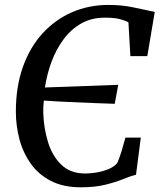

<svg xmlns="http://www.w3.org/2000/svg" viewBox="-20 -772 668 799"><path d="M316.5 7.5Q243.5 7.5 192 -19Q140.5 -45.5 108.2 -90.8Q76 -136 61 -192.2Q46 -248.5 46 -307.5Q46 -411 75.2 -493.2Q104.5 -575.5 157 -633Q209.5 -690.5 279.5 -721Q349.5 -751.5 431 -751.5Q487.5 -751.5 533.8 -741.5Q580 -731.5 624 -722.5L593 -538.5H522.5L514.5 -679Q500 -687 477.8 -692.8Q455.5 -698.5 416 -698.5Q361.5 -698.5 319 -674.8Q276.5 -651 245.5 -609.8Q214.5 -568.5 195 -516.5Q175.5 -464.5 167 -408L472 -419L457.5 -340Q426 -341 375 -343Q324 -345 267.2 -347.5Q210.5 -350 162.5 -353.5Q159.5 -329 160 -303Q162 -238.5 179.8 -180.8Q197.5 -123 235.2 -86.5Q273 -50 335 -50Q355.5 -50 380.8 -54Q406 -58 429.8 -67.5Q453.5 -77 468 -93.5Q478 -116.5 486.2 -144Q494.5 -171.5 502 -199.5H566L546 -45Q524 -39.5 492.8 -26.8Q461.5 -14 418 -3.2Q374.5 7.5 316.5 7.5Z"/></svg>

Font: Merriweather
Style: Italic
Weight: 400
Italic angle: -7.8°
Designer: Eben Sorkin
Foundry: Eben Sorkin
Version: Version 2.100